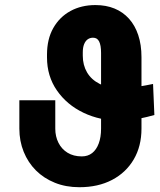

<svg xmlns="http://www.w3.org/2000/svg" viewBox="-20 -741 640 770"><path d="M593.8 -404.3 599.1 -279.8Q572.3 -272 535.2 -264.4Q498 -256.8 463.4 -256.8Q381.8 -256.8 314.9 -288.8Q248 -320.8 208.3 -378.2Q168.5 -435.5 168.5 -510.7V-522Q168.5 -584 193.6 -628.4Q218.8 -672.9 262.5 -696.8Q306.2 -720.7 362.8 -720.7Q405.3 -720.7 439.2 -706.8Q473.1 -692.9 497.3 -666Q521.5 -639.2 534.4 -600.3Q547.4 -561.5 547.4 -511.7V-225.1Q547.4 -154.8 516.4 -101.8Q485.4 -48.8 429.4 -19.5Q373.5 9.8 298.3 9.8Q244.1 9.8 200 -8.1Q155.8 -25.9 124 -57.6Q92.3 -89.4 75 -132.3Q57.6 -175.3 57.6 -225.1V-338.9H201.7V-225.1Q201.7 -193.8 214.4 -168.5Q227.1 -143.1 251 -128.4Q274.9 -113.8 308.1 -113.8Q332.5 -113.8 349.6 -127.2Q366.7 -140.6 376 -165.8Q385.3 -190.9 385.3 -225.1V-528.8Q385.3 -544.4 383.3 -555.9Q381.3 -567.4 377.4 -575Q373.5 -582.5 367.4 -586.2Q361.3 -589.8 353 -589.8Q341.3 -589.8 332 -583.5Q322.8 -577.1 317.4 -564Q312 -550.8 312 -530.8V-517.6Q312 -480 329.1 -450.7Q346.2 -421.4 379.9 -404.5Q413.6 -387.7 463.4 -387.7Q499 -387.7 532.5 -393.1Q565.9 -398.4 593.8 -404.3Z"/></svg>

Font: Roboto ExtraBold
Style: Regular
Weight: 800
Designer: Christian Robertson
Foundry: Google
Version: Version 3.009; 2024